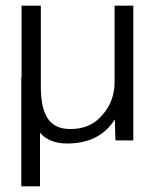

<svg xmlns="http://www.w3.org/2000/svg" viewBox="-20 -495 561 677"><path d="M55 162V-223H56V-475H124V-188Q124 -114 148.5 -77Q173 -40 228 -40Q296 -40 336 -84Q371 -121 380 -167Q384 -184 384 -202V-475H450V0H387L385 -74Q331 11 217 11Q154 11 121 -27V162Z"/></svg>

Font: Pavanam
Style: Regular
Weight: 400
Designer: Tharique Azeez
Foundry: Tharique Azeez
Version: Version 1.86; ttfautohint (v1.3) -l 8 -r 50 -G 200 -x 14 -D 